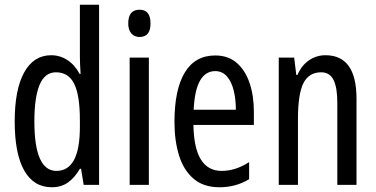

<svg xmlns="http://www.w3.org/2000/svg" viewBox="-20 -780 1587 810"><path d="M199 10Q122 10 82 -61Q42 -132 42 -268Q42 -402 82 -474.5Q122 -547 196 -547Q233 -547 264.5 -526.5Q296 -506 316 -468H320Q317 -513 317 -542V-760H398V0H333L322 -68H317Q295 -30 266.5 -10Q238 10 199 10ZM218 -59Q317 -59 317 -244V-274Q317 -378 293 -426.5Q269 -475 216 -475Q169 -475 147 -422Q125 -369 125 -268Q125 -59 218 -59Z M569 -739Q615 -739 615 -681Q615 -624 569 -624Q547 -624 534 -639Q521 -654 521 -681Q521 -739 569 -739ZM608 -537V0H527V-537Z M888 -546Q943 -546 979 -514.5Q1015 -483 1033 -429.5Q1051 -376 1051 -309V-253H796Q799 -59 915 -59Q944 -59 972.5 -68Q1001 -77 1031 -96V-24Q975 10 906 10Q838 10 796 -26.5Q754 -63 735 -125Q716 -187 716 -265Q716 -402 759.5 -474Q803 -546 888 -546ZM888 -480Q847 -480 824 -440Q801 -400 797 -317H975Q975 -361 966 -398Q957 -435 937.5 -457.5Q918 -480 888 -480Z M1353 -547Q1484 -547 1484 -364V0H1403V-348Q1403 -411 1387 -443Q1371 -475 1335 -475Q1283 -475 1260 -429Q1237 -383 1237 -279V0H1156V-537H1221L1230 -464H1235Q1252 -504 1283.5 -525.5Q1315 -547 1353 -547Z"/></svg>

Font: Noto Sans Myanmar ExtraCondensed
Style: Regular
Weight: 400
Width: 2
Designer: Monotype Design Team
Foundry: Monotype Imaging Inc.
Version: Version 2.107; ttfautohint (v1.8.4.7-5d5b)